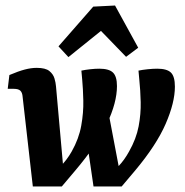

<svg xmlns="http://www.w3.org/2000/svg" viewBox="-20 -676 670 696"><path d="M421 0 367 -35Q389 -52 410 -74Q431 -96 448 -127Q474 -173 482.5 -218Q491 -263 490 -306Q489 -349 485 -387L482 -420Q496 -423 515.5 -425Q535 -427 550 -427Q585 -427 599.5 -413Q614 -399 614 -362Q614 -304 580.5 -227Q547 -150 470 -58ZM99 0 62 -325Q61 -340 54 -347Q47 -354 30 -354H8L14 -404Q47 -418 70 -424Q93 -430 113 -430Q145 -430 159 -418.5Q173 -407 177.5 -391.5Q182 -376 183 -363L213 -27L204 0ZM204 0 152 -32Q174 -49 198 -72Q222 -95 240 -127Q266 -173 274.5 -220.5Q283 -268 282 -311.5Q281 -355 278 -387L275 -420Q289 -423 307 -425Q325 -427 340 -427Q375 -427 389.5 -413Q404 -399 404 -364Q404 -304 367.5 -227Q331 -150 253 -58ZM319 0 298 -144 370 -285 419 -27 421 0ZM192 -508 318 -652 397 -656 481 -503 437 -470 346 -564 228 -469Z"/></svg>

Font: Rasa
Style: Bold Italic
Weight: 700
Italic angle: -7.10001°
Designer: Anna Giedrys (Yrsa+Rasa design), David Brezina (Yrsa art-direction, Rasa art-direction, design)
Foundry: Rosetta Type Foundry
Version: Version 2.004